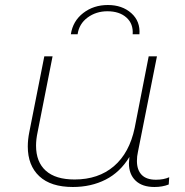

<svg xmlns="http://www.w3.org/2000/svg" viewBox="-20 -744 740 767"><path d="M656 -36 654 -7Q629 3 597 3Q548 3 521.5 -22.5Q495 -48 495 -92Q495 -99 497 -117Q460 -56 402 -26.5Q344 3 271 3Q183 3 137 -40Q91 -83 91 -159Q91 -186 97 -216L157 -519H190L130 -215Q124 -187 124 -162Q124 -97 163 -62Q202 -27 278 -27Q373 -27 435 -80Q497 -133 518 -233L574 -519H607L531 -137Q527 -120 527 -101Q527 -65 546 -45.5Q565 -26 603 -26Q634 -26 656 -36ZM411 -724Q468 -724 504.5 -691.5Q541 -659 537 -607H510Q513 -649 485 -674Q457 -699 409 -699Q364 -699 330 -674Q296 -649 290 -607H263Q271 -660 312.5 -692Q354 -724 411 -724Z"/></svg>

Font: Montserrat Alternates ExLight
Style: Italic
Weight: 275
Italic angle: -11.3°
Designer: Julieta Ulanovsky
Foundry: Julieta Ulanovsky
Version: Version 7.200